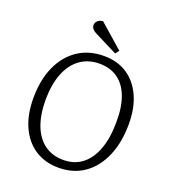

<svg xmlns="http://www.w3.org/2000/svg" viewBox="-163 -1030 1030 1162"><g transform="rotate(20 352.0 -449.0)"><path d="M62 -330Q62 -447 100.5 -533.5Q139 -620 210 -668Q281 -716 379 -716Q465 -716 527.5 -675Q590 -634 624.5 -558.5Q659 -483 659 -380Q659 -262 621 -173Q583 -84 513.5 -35Q444 14 348 14Q261 14 196.5 -28Q132 -70 97 -147.5Q62 -225 62 -330ZM135 -348Q135 -251 161.5 -182Q188 -113 238.5 -76.5Q289 -40 359 -40Q430 -40 480 -78.5Q530 -117 557 -190Q584 -263 584 -366Q585 -461 560 -527.5Q535 -594 486.5 -628.5Q438 -663 368 -663Q297 -663 244.5 -625.5Q192 -588 164 -517.5Q136 -447 135 -348ZM453 -777 435 -753 284 -829Q270 -836 261.5 -846.5Q253 -857 253 -871Q253 -880 257.5 -888Q262 -896 272 -903Q282 -910 299 -912Z"/></g></svg>

Font: Literata Light
Style: Italic
Weight: 300
Italic angle: -2°
Designer: Latin by Veronika Burian and Jose Scaglione. Greek by Irene Vlachou. Cyrillic by Vera Evstafieva
Foundry: TypeTogether
Version: Version 3.103;gftools[0.9.29]